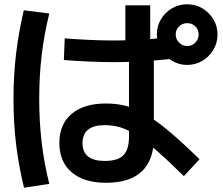

<svg xmlns="http://www.w3.org/2000/svg" viewBox="-20 -821 1040 896"><path d="M475 32Q372 32 314.5 -17Q257 -66 257 -154Q257 -241 314 -289.5Q371 -338 475 -338Q525 -338 569.5 -326.5Q614 -315 662.5 -286Q711 -257 771 -206.5Q831 -156 911 -78L838 1Q765 -71 712 -117.5Q659 -164 618 -190Q577 -216 542 -226.5Q507 -237 469 -237Q365 -237 365 -153Q365 -70 469 -70Q530 -70 556 -96.5Q582 -123 582 -184V-588H565V-796H681V-588H698V-178Q698 -74 641.5 -21Q585 32 475 32ZM853 -518Q815 -518 782.5 -537.5Q750 -557 731 -589Q712 -621 712 -660Q712 -699 731 -731Q750 -763 782.5 -782Q815 -801 853 -801Q893 -801 924.5 -782Q956 -763 975.5 -731.5Q995 -700 995 -660Q995 -621 976 -589Q957 -557 925 -537.5Q893 -518 853 -518ZM854 -606Q876 -606 891.5 -622Q907 -638 907 -660Q907 -683 891.5 -698Q876 -713 854 -713Q832 -713 816 -698Q800 -683 800 -660Q800 -638 816 -622Q832 -606 854 -606ZM513 -531Q455 -531 390 -534Q325 -537 278 -541L282 -642Q329 -638 392.5 -635Q456 -632 514 -632Q578 -632 643.5 -636Q709 -640 785 -649L789 -547Q713 -539 646 -535Q579 -531 513 -531ZM92 55Q67 -48 55 -148Q43 -248 43 -360Q43 -471 55 -570.5Q67 -670 91 -773L210 -758Q186 -661 174.5 -563.5Q163 -466 163 -360Q163 -254 174.5 -156Q186 -58 210 37Z"/></svg>

Font: M PLUS 2 Thin SemiBold
Style: Regular
Weight: 600
Version: Version 1.001